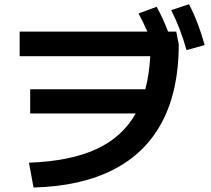

<svg xmlns="http://www.w3.org/2000/svg" viewBox="-20 -838 978 891"><path d="M609.9 -311.5H120.1V-423.8H654.3Q672.9 -493.7 677.2 -577.1H71.3V-691.4H663.6Q645.5 -734.4 623 -775.4L707 -806.6Q737.8 -750.5 759.8 -691.4H797.9L809.6 -631.8Q809.6 -420.4 733.2 -274.2Q656.7 -127.9 506.3 -50.8Q356 26.4 135.7 32.2L114.3 -83Q304.2 -89.8 426 -145.5Q547.9 -201.2 609.9 -311.5ZM774.4 -791 857.4 -818.4Q880.4 -773.4 897.5 -728.3Q914.6 -683.1 929.7 -628.9L845.7 -605.5Q830.6 -658.7 813.7 -702.4Q796.9 -746.1 774.4 -791Z"/></svg>

Font: Pretendard
Style: Bold
Weight: 700
Designer: Base glyphs from Inter by Rasmus Andersson; Hangeul glyphs from Noto Sans CJK(Source Han Sans) by Jang Soo-young and Kan
Foundry: Kil Hyung-jin
Version: Version 1.309